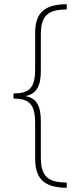

<svg xmlns="http://www.w3.org/2000/svg" viewBox="-20 -734 383 912"><path d="M297 158V133C207 133 174 103 174 14V-158C174 -231 154 -267 103 -277V-278C153 -289 174 -325 174 -396V-570C174 -659 207 -689 297 -689V-714C195 -713 147 -677 147 -578V-406C147 -313 117 -291 44 -290V-266C117 -265 147 -242 147 -148V20C147 120 195 157 297 158Z"/></svg>

Font: Noto Sans Khmer UI Condensed Thin
Style: Regular
Weight: 100
Width: 3
Designer: Danh Hong and the Monotype Design Team
Foundry: Monotype Imaging Inc.
Version: Version 2.002